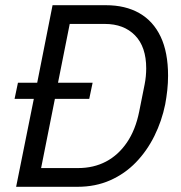

<svg xmlns="http://www.w3.org/2000/svg" viewBox="-20 -718 695 738"><path d="M42 0 110 -338H36L49 -400H123L182 -698H387Q462 -698 515.5 -667.5Q569 -637 597.5 -577Q626 -517 626 -427Q626 -399 623 -371.5Q620 -344 615 -317Q602 -253 573.5 -195.5Q545 -138 502.5 -94Q460 -50 403.5 -25Q347 0 278 0ZM138 -72H280Q340 -72 387.5 -97Q435 -122 468 -170.5Q501 -219 515 -289L536 -394Q539 -409 540.5 -425Q542 -441 542 -455Q542 -538 499 -582Q456 -626 383 -626H248L203 -400H336L323 -338H191Z"/></svg>

Font: IBM Plex Sans Var
Style: Italic
Weight: 400
Italic angle: -11.31°
Designer: Mike Abbink, Paul van der Laan, Pieter van Rosmalen
Foundry: Bold Monday
Version: Version 1.001